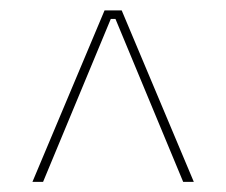

<svg xmlns="http://www.w3.org/2000/svg" viewBox="-20 -659 436 370"><path d="M181.5 -639H214.5L353.5 -308.5H333L202.5 -622.5H193.5L63 -308.5H42.5Z"/></svg>

Font: Anek Gujarati Medium Thin
Style: Regular
Weight: 250
Version: Version 1.003